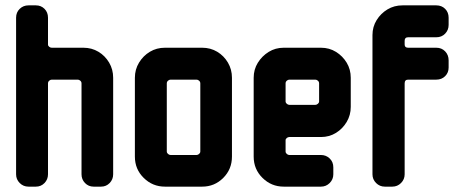

<svg xmlns="http://www.w3.org/2000/svg" viewBox="-20 -696 1734 716"><path d="M402 -46Q402 -27 389 -13.5Q376 0 357 0H329Q310 0 297 -13.5Q284 -27 284 -46V-385Q284 -391 279.5 -395Q275 -399 270 -399H173Q168 -399 163.5 -395Q159 -391 159 -385V-46Q159 -27 146 -13.5Q133 0 114 0H86Q67 0 53.5 -13.5Q40 -27 40 -46V-630Q40 -650 53.5 -663Q67 -676 86 -676H114Q133 -676 146 -663Q159 -650 159 -630V-530Q159 -525 163.5 -521.5Q168 -518 173 -518H291Q322 -518 347 -503Q372 -488 387 -462.5Q402 -437 402 -406Z M845 -112Q845 -65 812.5 -32.5Q780 0 734 0H595Q549 0 516 -32.5Q483 -65 483 -112V-406Q483 -437 498.5 -462.5Q514 -488 539 -503Q564 -518 595 -518H734Q765 -518 790 -503Q815 -488 830 -462.5Q845 -437 845 -406ZM727 -131V-385Q727 -391 722.5 -395Q718 -399 713 -399H616Q611 -399 606.5 -395Q602 -391 602 -385V-131Q602 -126 606.5 -122Q611 -118 616 -118H713Q718 -118 722.5 -122Q727 -126 727 -131Z M1288 -297Q1288 -267 1273 -241.5Q1258 -216 1233 -200.5Q1208 -185 1177 -185H1059Q1054 -185 1049.5 -181.5Q1045 -178 1045 -173V-131Q1045 -126 1049.5 -122Q1054 -118 1059 -118H1177Q1196 -118 1209.5 -105Q1223 -92 1223 -72V-46Q1223 -27 1209.5 -13.5Q1196 0 1177 0H1038Q992 0 959 -32.5Q926 -65 926 -112V-406Q926 -437 941.5 -462Q957 -487 982 -502.5Q1007 -518 1038 -518H1177Q1208 -518 1233 -502.5Q1258 -487 1273 -462Q1288 -437 1288 -406ZM1170 -317V-385Q1170 -391 1165.5 -395Q1161 -399 1156 -399H1059Q1054 -399 1049.5 -395Q1045 -391 1045 -385V-317Q1045 -313 1049.5 -309Q1054 -305 1059 -305H1156Q1161 -305 1165.5 -309Q1170 -313 1170 -317Z M1653 -444Q1653 -425 1640 -412Q1627 -399 1607 -399H1502Q1489 -399 1489 -385V-46Q1489 -27 1475.5 -13.5Q1462 0 1443 0H1415Q1396 0 1382.5 -13.5Q1369 -27 1369 -46V-565Q1369 -596 1384.5 -621Q1400 -646 1425 -661Q1450 -676 1481 -676H1607Q1627 -676 1640 -663Q1653 -650 1653 -630V-603Q1653 -584 1640 -570.5Q1627 -557 1607 -557H1502Q1489 -557 1489 -544V-530Q1489 -518 1502 -518H1607Q1627 -518 1640 -504.5Q1653 -491 1653 -471Z"/></svg>

Font: Monomaniac One
Style: Regular
Weight: 400
Version: Version 1.000; ttfautohint (v1.8.3)